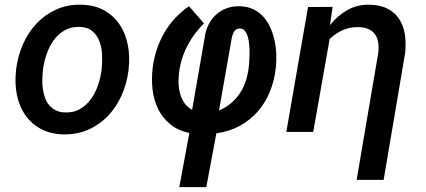

<svg xmlns="http://www.w3.org/2000/svg" viewBox="-20 -558 1801 812"><path d="M48.3 -265.6Q55.2 -320.3 76.9 -370.4Q98.6 -420.4 134 -458Q169.4 -495.6 217.5 -517.6Q265.6 -539.6 324.7 -538.1Q380.9 -536.6 421.1 -513.9Q461.4 -491.2 486.1 -454.1Q510.7 -417 520.3 -369.4Q529.8 -321.8 524.4 -270.5L523.4 -259.8Q516.6 -205.1 494.6 -155.5Q472.7 -106 437.3 -68.6Q401.9 -31.2 353.8 -9.8Q305.7 11.7 247.1 10.3Q191.4 8.8 151.1 -13.7Q110.8 -36.1 85.9 -72.8Q61 -109.4 51.5 -156.7Q42 -204.1 47.4 -255.4ZM161.1 -255.4Q159.2 -237.3 158.9 -217.8Q158.7 -198.2 161.6 -179.2Q164.6 -160.2 170.9 -143.1Q177.2 -126 188.5 -112.8Q199.7 -99.6 216.1 -91.3Q232.4 -83 255.4 -82.5Q292 -81.1 319.1 -97.2Q346.2 -113.3 364.7 -139.2Q383.3 -165 394.3 -197.3Q405.3 -229.5 409.2 -260.3L410.2 -270Q413.1 -296.9 411.6 -327.1Q410.2 -357.4 400.6 -383.1Q391.1 -408.7 370.8 -426Q350.6 -443.4 316.4 -444.3Q279.8 -445.3 252.4 -429.2Q225.1 -413.1 206.5 -387Q188 -360.8 177 -328.6Q166 -296.4 162.1 -265.6Z M780.8 4.4Q731.4 -6.3 699 -33.4Q666.5 -60.5 648.4 -97.7Q630.4 -134.8 625.2 -179.2Q620.1 -223.6 625.5 -269.5Q635.3 -350.1 673.8 -417.7Q712.4 -485.4 779.3 -531.7L842.8 -459Q803.2 -420.4 776.4 -371.8Q749.5 -323.2 739.7 -268.6Q735.8 -245.6 735.1 -220.2Q734.4 -194.8 739.5 -170.9Q744.6 -147 757.1 -126.5Q769.5 -106 792.5 -93.8L845.7 -398.4Q849.1 -427.7 861.3 -452.4Q873.5 -477.1 892.8 -495.1Q912.1 -513.2 937.7 -522.7Q963.4 -532.2 993.7 -531.7Q1026.4 -530.8 1051.3 -518.8Q1076.2 -506.8 1094.2 -486.6Q1112.3 -466.3 1123.8 -440.2Q1135.3 -414.1 1141.4 -385.5Q1147.5 -356.9 1148.4 -327.6Q1149.4 -298.3 1146.5 -272Q1140.6 -217.3 1121.3 -170.2Q1102.1 -123 1070.3 -86.7Q1038.6 -50.3 994.6 -26.1Q950.7 -2 895 5.9L852.5 233.4H738.3ZM906.2 -90.8Q934.6 -102.5 956.5 -121.1Q978.5 -139.6 994.1 -163.1Q1009.8 -186.5 1019 -214.4Q1028.3 -242.2 1031.7 -272Q1032.7 -278.8 1033.9 -293.9Q1035.2 -309.1 1035.4 -327.9Q1035.6 -346.7 1034.2 -366.5Q1032.7 -386.2 1028.1 -402.1Q1023.4 -418 1015.1 -428Q1006.8 -438 993.2 -437.5Q977.5 -436.5 970.7 -425.5Q963.9 -414.6 960.9 -401.4Z M1386.7 -528.8 1375.5 -451.7Q1407.2 -491.7 1449 -515.4Q1490.7 -539.1 1543 -538.1Q1588.9 -537.1 1619.6 -521Q1650.4 -504.9 1668.5 -477.3Q1686.5 -449.7 1692.1 -412.8Q1697.8 -376 1693.4 -334L1602.5 202.6H1488.3L1579.6 -333.5Q1582.5 -357.4 1579.6 -377.2Q1576.7 -397 1567.1 -411.4Q1557.6 -425.8 1540.5 -434.1Q1523.4 -442.4 1498 -443.4Q1461.4 -444.3 1430.7 -431.2Q1399.9 -418 1374 -392.6L1304.7 0H1190.9L1282.7 -528.3Z"/></svg>

Font: Roboto Mono Medium
Style: Italic
Weight: 500
Designer: Google
Version: Version 2.000985; 2015; ttfautohint (v1.3)